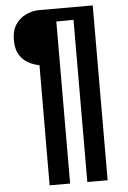

<svg xmlns="http://www.w3.org/2000/svg" viewBox="-62 -745 697 1045"><g transform="rotate(-5 286.5 -222.5)"><path d="M166 255 168 -401Q136 -407 107 -423Q78 -439 59.5 -469.5Q41 -500 41 -549Q41 -601 63 -634Q85 -667 120 -683.5Q155 -700 193 -700H485L483 255H372L374 -631L280 -630L278 255Z"/></g></svg>

Font: Lora
Style: Bold
Weight: 700
Designer: Olga Karpushina, Alexei Vanyashin (Cyrillic)
Foundry: Cyreal
Version: Version 3.006; ttfautohint (v1.8.4.7-5d5b);gftools[0.9.30]